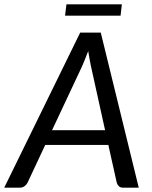

<svg xmlns="http://www.w3.org/2000/svg" viewBox="-52 -867 704 887"><path d="M0 0ZM589 0H517Q504.5 0 497.5 -6.2Q490.5 -12.5 487.5 -22.5L448.5 -197.5H157L75 -22.5Q70.5 -13.5 61.2 -6.8Q52 0 40.5 0H-32.5L318.5 -716.5H413.5ZM188.5 -265.5H433.5L368 -562Q365.5 -575.5 362 -593Q358.5 -610.5 355.5 -631Q348 -610.5 340.5 -592.8Q333 -575 327.5 -561.5ZM255 -847H511L505 -794.5H248.5Z"/></svg>

Font: Lato
Style: Italic
Weight: 400
Italic angle: -7°
Designer: Lukasz Dziedzic
Foundry: tyPoland Lukasz Dziedzic
Version: Version 2.007; 2014-02-27